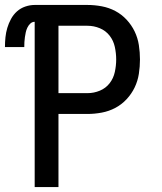

<svg xmlns="http://www.w3.org/2000/svg" viewBox="-34 -755 654 775"><path d="M106 0V-667Q96 -667 88.5 -660Q81 -653 76.5 -643.5Q72 -634 70 -624.5Q68 -615 66.5 -605Q65 -595 64.5 -585Q64 -575 64 -565H-14Q-14 -585 -12 -604.5Q-10 -624 -4.5 -642.5Q1 -661 10.5 -678.5Q20 -696 34.5 -709Q49 -722 68 -728.5Q87 -735 106 -735H319Q348 -735 377 -729.5Q406 -724 431.5 -710.5Q457 -697 477 -675.5Q497 -654 509.5 -628Q522 -602 526.5 -573Q531 -544 531 -515Q531 -486 526.5 -457Q522 -428 509.5 -402Q497 -376 477 -354.5Q457 -333 431.5 -319.5Q406 -306 377 -300.5Q348 -295 319 -295H202V0ZM202 -379H319Q345 -379 369 -389Q393 -399 408.5 -419Q424 -439 429.5 -464.5Q435 -490 435 -515Q435 -540 429.5 -565.5Q424 -591 408.5 -611Q393 -631 369 -641Q345 -651 319 -651H202Z"/></svg>

Font: Iosevka Medium Extended
Style: Regular
Weight: 500
Width: 7
Monospace: yes
Designer: Belleve Invis
Foundry: Belleve Invis
Version: Version 32.5.0; ttfautohint (v1.8.4)